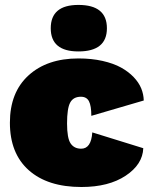

<svg xmlns="http://www.w3.org/2000/svg" viewBox="-20 -746 611 776"><path d="M296.9 -726.1Q412.1 -726.1 412.1 -631.8Q412.1 -538.1 296.9 -538.1Q185.1 -538.1 185.1 -631.8Q185.1 -726.1 296.9 -726.1ZM296.9 -509.8Q350.1 -509.8 394.5 -499.8Q439 -489.7 469 -473.1Q499 -456.5 520 -434.6Q541 -412.6 550.8 -388.7Q560.5 -364.7 561 -339.8L349.1 -277.8Q349.1 -318.4 339.6 -336.7Q330.1 -355 307.1 -355Q276.4 -355 263.7 -331.5Q251 -308.1 251 -247.1Q251 -187.5 265.4 -166.3Q279.8 -145 308.1 -145Q348.6 -145 353 -210.9L559.1 -147Q556.6 -81.5 488 -35.9Q419.4 9.8 309.1 9.8Q172.4 9.8 96.2 -58.1Q20 -126 20 -250Q20 -372.6 95.2 -441.2Q170.4 -509.8 296.9 -509.8Z"/></svg>

Font: Work Sans Black
Style: Regular
Weight: 900
Designer: Wei Huang
Foundry: Wei Huang
Version: Version 2.012